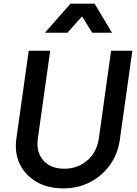

<svg xmlns="http://www.w3.org/2000/svg" viewBox="-20 -1024 752 1056"><path d="M328 12Q242 12 180.5 -24Q119 -60 89 -121.5Q59 -183 70 -261L138 -745H256L188 -261Q178 -187 218.5 -141.5Q259 -96 334 -96Q407 -96 460 -141.5Q513 -187 524 -265L591 -745H708L639 -255Q628 -177 585 -117Q542 -57 476 -22.5Q410 12 328 12ZM227 -844 368 -1004H500L596 -844H487L431 -934L351 -844Z"/></svg>

Font: Plus Jakarta Sans SemiBold
Style: Italic
Weight: 600
Italic angle: -8°
Designer: Gumpita Rahayu
Foundry: Tokotype
Version: Version 2.071; ttfautohint (v1.8.4.7-5d5b);gftools[0.9.29]